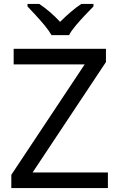

<svg xmlns="http://www.w3.org/2000/svg" viewBox="-20 -964 612 984"><path d="M38 0V-68L414 -634H50V-714H523V-646L147 -80H533V0ZM244 -784Q231 -807 209 -833.5Q187 -860 163 -886Q139 -912 121 -931V-944H181Q207 -927 235 -903Q263 -879 288 -852Q315 -879 343 -903Q371 -927 397 -944H459V-931Q440 -912 415.5 -886Q391 -860 368.5 -833.5Q346 -807 334 -784Z"/></svg>

Font: Noto Sans Symbols
Style: Regular
Weight: 400
Designer: Monotype Design Team
Foundry: Monotype Imaging Inc.
Version: Version 2.002